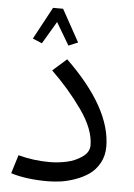

<svg xmlns="http://www.w3.org/2000/svg" viewBox="-54 -782 582 837"><g transform="rotate(5 237.5 -363.5)"><path d="M109 -583 68 -600 144 -741H188L266 -600L225 -583L167 -681ZM186 14Q92 14 25 -7L50 -88Q117 -70 186 -70Q224 -70 261.5 -78Q299 -86 329 -107Q359 -128 359 -158Q359 -228 299.5 -312Q240 -396 164 -469L225 -523Q428 -327 428 -158Q428 -118 410.5 -86.5Q393 -55 366.5 -36.5Q340 -18 306 -6Q272 6 242.5 10Q213 14 186 14Z"/></g></svg>

Font: FiraGO Book
Style: Regular
Weight: 350
Designer: bBox Type
Foundry: bBox Type GmbH
Version: Version 1.001;PS 001.001;hotconv 1.0.88;makeotf.lib2.5.64775